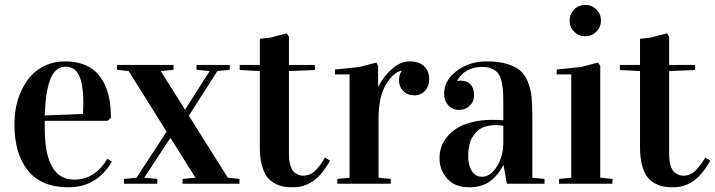

<svg xmlns="http://www.w3.org/2000/svg" viewBox="-20 -758 2950 792"><path d="M437.5 -272 424.3 -259.8H164.6V-230Q164.6 -17.1 285.6 -17.1Q371.6 -17.1 422.9 -103L441.9 -91.3Q378.9 14.6 262.7 14.6Q150.4 14.6 95 -54.7Q39.6 -124 39.6 -245.1Q39.6 -283.2 46.9 -319.6Q54.2 -356 70.8 -389.6Q87.4 -423.3 111.3 -448.7Q135.3 -474.1 170.7 -489.5Q206.1 -504.9 249 -504.9Q289.6 -504.9 321.8 -493.4Q354 -481.9 375.5 -461.4Q397 -440.9 411.1 -411.4Q425.3 -381.8 431.4 -347.4Q437.5 -313 437.5 -272ZM251 -482.9Q227.5 -482.9 210.7 -467.5Q193.8 -452.1 184.6 -423.3Q175.3 -394.5 170.7 -360.6Q166 -326.7 164.6 -281.7L322.3 -288.1Q323.7 -313 323.7 -335.9Q323.7 -406.7 306.9 -444.8Q290 -482.9 251 -482.9Z M919.9 -24.9 967.8 -20V0H732.9V-20L786.1 -24.9L510.7 -464.8L462.9 -470.2V-490.2H695.8V-470.2L643.1 -464.8ZM745.6 -259.8 722.7 -272.9 844.7 -464.8 790.5 -470.2V-490.2H927.7V-470.2L876.5 -464.8ZM704.1 -271 728 -257.8 574.7 -24.9 628.9 -20V0H491.7V-20L543 -24.9Z M1051.8 -598.1 1093.8 -602.5 1162.6 -620.6 1171.9 -606.4V-490.2H1278.8V-469.2L1171.9 -464.8V-121.1Q1171.9 -91.3 1179 -71.5Q1186 -51.8 1197.5 -44.4Q1209 -37.1 1216.1 -35.2Q1223.1 -33.2 1231 -33.2Q1246.1 -33.2 1260 -39.8Q1273.9 -46.4 1285.4 -59.1Q1296.9 -71.8 1304.2 -82.3Q1311.5 -92.8 1320.8 -107.9L1341.8 -95.2Q1315.9 -52.2 1296.9 -32.7Q1250.5 14.6 1189.9 14.6Q1167 14.6 1149.2 11.5Q1131.3 8.3 1112.3 -2Q1093.3 -12.2 1080.6 -29.5Q1067.9 -46.9 1059.8 -77.4Q1051.8 -107.9 1051.8 -148.9V-464.8L968.8 -469.2V-490.2H1051.8Z M1636.7 -463.9V-466.8Q1601.1 -459 1571.3 -408Q1541.5 -356.9 1541.5 -268.1V-24.9L1591.8 -20V0H1371.6V-20L1421.9 -24.9V-451.2H1361.8V-471.2L1463.9 -481.9L1532.7 -500L1539.6 -485.8V-401.9H1541.5Q1561 -441.4 1596.4 -473.1Q1631.8 -504.9 1670.9 -504.9Q1708.5 -504.9 1729.5 -484.6Q1750.5 -464.4 1750.5 -430.7Q1750.5 -402.8 1733.6 -383.8Q1716.8 -364.7 1689 -364.7Q1660.2 -364.7 1643.1 -382.6Q1626 -400.4 1626 -425.8Q1626 -451.2 1636.7 -463.9Z M1911.1 -116.2Q1911.1 -77.1 1925.8 -53Q1940.4 -28.8 1968.8 -28.8Q2002 -28.8 2029.1 -70.3Q2056.2 -111.8 2056.2 -171.9V-239.3Q2036.6 -241.7 2024.4 -241.7Q1999 -241.7 1979.2 -234.9Q1959.5 -228 1947.8 -216.3Q1936 -204.6 1928.2 -191.7Q1920.4 -178.7 1917 -163.1Q1913.6 -147.5 1912.4 -137.2Q1911.1 -127 1911.1 -116.2ZM2057.1 -77.1H2056.2Q2032.2 -30.8 1998.3 -8.1Q1964.4 14.6 1916 14.6Q1856.4 14.6 1824.7 -21Q1793 -56.6 1793 -106Q1793 -129.9 1800.5 -152.1Q1808.1 -174.3 1825.2 -194.8Q1842.3 -215.3 1867.2 -230.5Q1892.1 -245.6 1929 -254.6Q1965.8 -263.7 2010.7 -263.7Q2034.7 -263.7 2056.2 -261.7V-329.1Q2056.2 -361.3 2054.9 -381.3Q2053.7 -401.4 2048.8 -422.6Q2043.9 -443.8 2034.9 -455.3Q2025.9 -466.8 2009.5 -474.4Q1993.2 -481.9 1969.7 -481.9Q1898.4 -481.9 1865.7 -425.8V-423.8Q1873.5 -425.3 1880.9 -425.3Q1906.2 -425.3 1920.9 -409.7Q1935.5 -394 1935.5 -364.7Q1935.5 -339.4 1918 -322Q1900.4 -304.7 1874 -304.7Q1845.2 -304.7 1828.6 -324.2Q1812 -343.8 1812 -370.1Q1812 -427.7 1865 -466.3Q1918 -504.9 1986.8 -504.9Q2035.6 -504.9 2070.1 -494.6Q2104.5 -484.4 2125 -467.5Q2145.5 -450.7 2157 -421.6Q2168.5 -392.6 2172.1 -362.3Q2175.8 -332 2175.8 -288.1V-24.9L2226.1 -20V0H2070.8Z M2456.1 -485.8V-24.9L2506.3 -20V0H2286.1V-20L2336.4 -24.9V-451.2H2276.4V-471.2L2378.4 -481.9L2447.3 -500ZM2329.6 -673.3Q2329.6 -700.2 2348.4 -719Q2367.2 -737.8 2394 -737.8Q2420.9 -737.8 2439.9 -719Q2459 -700.2 2459 -673.3Q2459 -646.5 2440.2 -627.4Q2421.4 -608.4 2394 -608.4Q2367.2 -608.4 2348.4 -627.2Q2329.6 -646 2329.6 -673.3Z M2620.1 -598.1 2662.1 -602.5 2731 -620.6 2740.2 -606.4V-490.2H2847.2V-469.2L2740.2 -464.8V-121.1Q2740.2 -91.3 2747.3 -71.5Q2754.4 -51.8 2765.9 -44.4Q2777.3 -37.1 2784.4 -35.2Q2791.5 -33.2 2799.3 -33.2Q2814.5 -33.2 2828.4 -39.8Q2842.3 -46.4 2853.8 -59.1Q2865.2 -71.8 2872.6 -82.3Q2879.9 -92.8 2889.2 -107.9L2910.2 -95.2Q2884.3 -52.2 2865.2 -32.7Q2818.8 14.6 2758.3 14.6Q2735.4 14.6 2717.5 11.5Q2699.7 8.3 2680.7 -2Q2661.6 -12.2 2648.9 -29.5Q2636.2 -46.9 2628.2 -77.4Q2620.1 -107.9 2620.1 -148.9V-464.8L2537.1 -469.2V-490.2H2620.1Z"/></svg>

Font: VidalokaRegular
Style: Regular
Weight: 400
Designer: Cyreal (www.cyreal.org)
Foundry: Cyreal (www.cyreal.org)
Version: Version 1.000